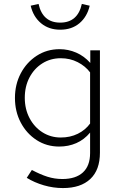

<svg xmlns="http://www.w3.org/2000/svg" viewBox="-20 -737 606 976"><path d="M300 219Q251 219 203 205Q155 191 116 167L142 127Q185 150 221.5 161.5Q258 173 297 173Q365 173 401.5 139.5Q438 106 438 41V-63Q408 -27 368 -9.5Q328 8 281 8Q217 8 166 -25Q115 -58 85.5 -114Q56 -170 56 -239Q56 -308 85.5 -364Q115 -420 166.5 -453.5Q218 -487 283 -487Q327 -487 367.5 -469.5Q408 -452 439 -417V-481H488V39Q488 127 439 173Q390 219 300 219ZM289 -38Q337 -38 375.5 -57Q414 -76 438 -109V-369Q414 -401 375 -421Q336 -441 289 -441Q237 -441 195.5 -415Q154 -389 130 -343.5Q106 -298 106 -240Q106 -182 130.5 -136Q155 -90 196.5 -64Q238 -38 289 -38ZM286 -586Q228 -586 188.5 -619Q149 -652 136 -708L176 -717Q197 -622 286 -622Q375 -622 396 -717L436 -708Q423 -652 384 -619Q345 -586 286 -586Z"/></svg>

Font: Red Hat Text Light
Style: Regular
Weight: 300
Designer: Pentagram, MCKL
Foundry: Pentagram, MCKL
Version: Version 1.023; ttfautohint (v1.8.3)